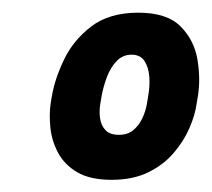

<svg xmlns="http://www.w3.org/2000/svg" viewBox="-20 -726 341 309"><path d="M296.4 -558.8Q294 -541.2 285.1 -520.4Q276.2 -499.6 259.9 -480.3Q243.6 -461 218.8 -448.8Q194 -436.6 159.8 -436.6Q125 -436.6 104.3 -448.8Q83.6 -461 73.4 -480.3Q63.2 -499.6 61.1 -520.4Q59 -541.2 61.4 -558.8L63.4 -570.8Q68 -598.6 83 -630Q98 -661.4 127 -683.5Q156 -705.6 202.6 -705.6Q248.6 -705.6 270.6 -683.5Q292.6 -661.4 297.8 -630Q303 -598.6 298.4 -570.8ZM218.4 -570.8Q221.4 -587.2 220.3 -602.4Q219.2 -617.6 212.5 -627.8Q205.8 -638 191.8 -638Q177.6 -638 167.8 -627.8Q158 -617.6 152.2 -602.4Q146.4 -587.2 143.4 -570.8L141.4 -558.8Q139.4 -546.8 141.1 -535.3Q142.8 -523.8 149.9 -516.4Q157 -509 171.6 -509Q185.2 -509 194.3 -516.4Q203.4 -523.8 208.9 -535.3Q214.4 -546.8 216.4 -558.8Z"/></svg>

Font: Winky Sans
Style: Italic
Weight: 400
Italic angle: -8.97852°
Designer: Simon Atzbach
Foundry: typofactur
Version: Version 1.205